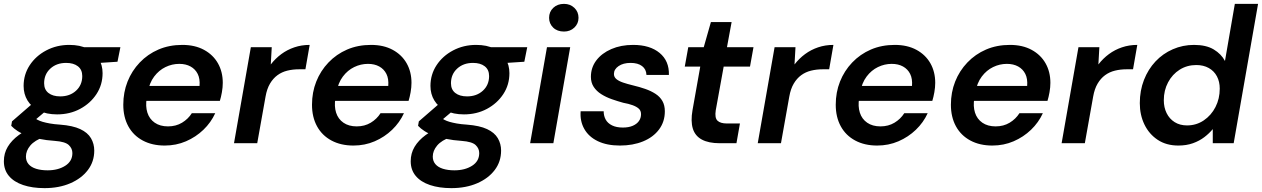

<svg xmlns="http://www.w3.org/2000/svg" viewBox="-49 -740 6520 992"><path d="M181 232Q118 232 70.5 216Q23 200 -3 169Q-29 138 -29 93Q-29 52 -9 18.5Q11 -15 48.5 -42.5Q86 -70 138 -90L180 -33Q130 -15 107.5 12Q85 39 85 69Q85 92 98.5 108Q112 124 137.5 132Q163 140 197 140Q251 140 288 116.5Q325 93 325 51Q325 27 306.5 9.5Q288 -8 235 -12Q190 -15 154 -22.5Q118 -30 90 -40Q62 -50 42 -63Q22 -76 9 -90L13 -113L133 -217L213 -188L79 -75L120 -136Q132 -128 144 -121.5Q156 -115 171.5 -110.5Q187 -106 209 -102Q231 -98 262 -96Q327 -91 365.5 -73Q404 -55 421 -26Q438 3 438 38Q438 95 405 138.5Q372 182 314 207Q256 232 181 232ZM246 -149Q191 -149 152 -168.5Q113 -188 93 -221Q73 -254 73 -296Q73 -355 104.5 -403Q136 -451 190 -479.5Q244 -508 309 -508Q365 -508 403 -488.5Q441 -469 461 -436.5Q481 -404 481 -362Q481 -302 449.5 -254Q418 -206 365 -177.5Q312 -149 246 -149ZM262 -242Q312 -242 344 -271.5Q376 -301 376 -347Q376 -380 353.5 -397.5Q331 -415 293 -415Q243 -415 211 -385.5Q179 -356 179 -310Q179 -277 201.5 -259.5Q224 -242 262 -242ZM374 -409 365 -496H573L558 -421Z M802 12Q737 12 688.5 -14Q640 -40 614 -87.5Q588 -135 588 -199Q588 -263 610 -318.5Q632 -374 673 -417Q714 -460 769.5 -484Q825 -508 893 -508Q958 -508 1005 -482.5Q1052 -457 1077 -413Q1102 -369 1102 -312Q1102 -289 1097.5 -263.5Q1093 -238 1087 -219H675L689 -296H982Q985 -333 972.5 -358Q960 -383 935.5 -396.5Q911 -410 877 -410Q840 -410 806 -393.5Q772 -377 747.5 -344.5Q723 -312 714 -262L709 -233Q702 -191 712.5 -158Q723 -125 750.5 -106Q778 -87 819 -87Q860 -87 891.5 -106Q923 -125 942 -155H1063Q1041 -107 1002 -69.5Q963 -32 912 -10Q861 12 802 12Z M1160 0 1247 -496H1355L1350 -407Q1374 -438 1404.5 -460.5Q1435 -483 1472 -495.5Q1509 -508 1551 -508L1529 -382H1496Q1464 -382 1435.5 -375Q1407 -368 1384.5 -351.5Q1362 -335 1346 -308Q1330 -281 1323 -241L1280 0Z M1777 12Q1712 12 1663.5 -14Q1615 -40 1589 -87.5Q1563 -135 1563 -199Q1563 -263 1585 -318.5Q1607 -374 1648 -417Q1689 -460 1744.5 -484Q1800 -508 1868 -508Q1933 -508 1980 -482.5Q2027 -457 2052 -413Q2077 -369 2077 -312Q2077 -289 2072.5 -263.5Q2068 -238 2062 -219H1650L1664 -296H1957Q1960 -333 1947.5 -358Q1935 -383 1910.5 -396.5Q1886 -410 1852 -410Q1815 -410 1781 -393.5Q1747 -377 1722.5 -344.5Q1698 -312 1689 -262L1684 -233Q1677 -191 1687.5 -158Q1698 -125 1725.5 -106Q1753 -87 1794 -87Q1835 -87 1866.5 -106Q1898 -125 1917 -155H2038Q2016 -107 1977 -69.5Q1938 -32 1887 -10Q1836 12 1777 12Z M2283 232Q2220 232 2172.5 216Q2125 200 2099 169Q2073 138 2073 93Q2073 52 2093 18.5Q2113 -15 2150.5 -42.5Q2188 -70 2240 -90L2282 -33Q2232 -15 2209.5 12Q2187 39 2187 69Q2187 92 2200.5 108Q2214 124 2239.5 132Q2265 140 2299 140Q2353 140 2390 116.5Q2427 93 2427 51Q2427 27 2408.5 9.5Q2390 -8 2337 -12Q2292 -15 2256 -22.5Q2220 -30 2192 -40Q2164 -50 2144 -63Q2124 -76 2111 -90L2115 -113L2235 -217L2315 -188L2181 -75L2222 -136Q2234 -128 2246 -121.5Q2258 -115 2273.5 -110.5Q2289 -106 2311 -102Q2333 -98 2364 -96Q2429 -91 2467.5 -73Q2506 -55 2523 -26Q2540 3 2540 38Q2540 95 2507 138.5Q2474 182 2416 207Q2358 232 2283 232ZM2348 -149Q2293 -149 2254 -168.5Q2215 -188 2195 -221Q2175 -254 2175 -296Q2175 -355 2206.5 -403Q2238 -451 2292 -479.5Q2346 -508 2411 -508Q2467 -508 2505 -488.5Q2543 -469 2563 -436.5Q2583 -404 2583 -362Q2583 -302 2551.5 -254Q2520 -206 2467 -177.5Q2414 -149 2348 -149ZM2364 -242Q2414 -242 2446 -271.5Q2478 -301 2478 -347Q2478 -380 2455.5 -397.5Q2433 -415 2395 -415Q2345 -415 2313 -385.5Q2281 -356 2281 -310Q2281 -277 2303.5 -259.5Q2326 -242 2364 -242ZM2476 -409 2467 -496H2675L2660 -421Z M2690 0 2777 -496H2897L2810 0ZM2865 -577Q2830 -577 2809 -597.5Q2788 -618 2788 -648Q2788 -679 2809.5 -699.5Q2831 -720 2865 -720Q2897 -720 2918.5 -699.5Q2940 -679 2940 -648Q2940 -618 2918.5 -597.5Q2897 -577 2865 -577Z M3154 12Q3087 12 3040 -10.5Q2993 -33 2970 -73.5Q2947 -114 2951 -165H3070Q3070 -141 3080.5 -122Q3091 -103 3113.5 -92Q3136 -81 3169 -81Q3199 -81 3220 -90Q3241 -99 3252 -114.5Q3263 -130 3263 -150Q3263 -168 3251.5 -178.5Q3240 -189 3219.5 -196.5Q3199 -204 3171 -209Q3142 -217 3112 -227.5Q3082 -238 3057.5 -253.5Q3033 -269 3018.5 -291Q3004 -313 3004 -343Q3004 -391 3032 -428Q3060 -465 3109.5 -486.5Q3159 -508 3222 -508Q3309 -508 3359 -466.5Q3409 -425 3407 -353H3291Q3290 -382 3268.5 -398.5Q3247 -415 3209 -415Q3171 -415 3147 -398.5Q3123 -382 3123 -358Q3123 -342 3135.5 -331.5Q3148 -321 3170 -313.5Q3192 -306 3221 -299Q3255 -291 3285 -280.5Q3315 -270 3338 -255Q3361 -240 3373.5 -218Q3386 -196 3386 -165Q3386 -111 3356 -71Q3326 -31 3273.5 -9.5Q3221 12 3154 12Z M3670 0Q3612 0 3577 -19Q3542 -38 3530.5 -76Q3519 -114 3529 -171L3569 -396H3489L3507 -496H3587L3624 -626H3731L3707 -496H3844L3826 -396H3690L3649 -170Q3643 -131 3658 -116.5Q3673 -102 3707 -102H3774L3756 0Z M3866 0 3953 -496H4061L4056 -407Q4080 -438 4110.5 -460.5Q4141 -483 4178 -495.5Q4215 -508 4257 -508L4235 -382H4202Q4170 -382 4141.5 -375Q4113 -368 4090.5 -351.5Q4068 -335 4052 -308Q4036 -281 4029 -241L3986 0Z M4483 12Q4418 12 4369.5 -14Q4321 -40 4295 -87.5Q4269 -135 4269 -199Q4269 -263 4291 -318.5Q4313 -374 4354 -417Q4395 -460 4450.5 -484Q4506 -508 4574 -508Q4639 -508 4686 -482.5Q4733 -457 4758 -413Q4783 -369 4783 -312Q4783 -289 4778.5 -263.5Q4774 -238 4768 -219H4356L4370 -296H4663Q4666 -333 4653.5 -358Q4641 -383 4616.5 -396.5Q4592 -410 4558 -410Q4521 -410 4487 -393.5Q4453 -377 4428.5 -344.5Q4404 -312 4395 -262L4390 -233Q4383 -191 4393.5 -158Q4404 -125 4431.5 -106Q4459 -87 4500 -87Q4541 -87 4572.5 -106Q4604 -125 4623 -155H4744Q4722 -107 4683 -69.5Q4644 -32 4593 -10Q4542 12 4483 12Z M5078 12Q5013 12 4964.5 -14Q4916 -40 4890 -87.5Q4864 -135 4864 -199Q4864 -263 4886 -318.5Q4908 -374 4949 -417Q4990 -460 5045.5 -484Q5101 -508 5169 -508Q5234 -508 5281 -482.5Q5328 -457 5353 -413Q5378 -369 5378 -312Q5378 -289 5373.5 -263.5Q5369 -238 5363 -219H4951L4965 -296H5258Q5261 -333 5248.5 -358Q5236 -383 5211.5 -396.5Q5187 -410 5153 -410Q5116 -410 5082 -393.5Q5048 -377 5023.5 -344.5Q4999 -312 4990 -262L4985 -233Q4978 -191 4988.5 -158Q4999 -125 5026.5 -106Q5054 -87 5095 -87Q5136 -87 5167.5 -106Q5199 -125 5218 -155H5339Q5317 -107 5278 -69.5Q5239 -32 5188 -10Q5137 12 5078 12Z M5436 0 5523 -496H5631L5626 -407Q5650 -438 5680.5 -460.5Q5711 -483 5748 -495.5Q5785 -508 5827 -508L5805 -382H5772Q5740 -382 5711.5 -375Q5683 -368 5660.5 -351.5Q5638 -335 5622 -308Q5606 -281 5599 -241L5556 0Z M6039 12Q5977 12 5932.5 -17.5Q5888 -47 5864 -96.5Q5840 -146 5840 -207Q5840 -272 5861.5 -327Q5883 -382 5921 -422.5Q5959 -463 6010.5 -485.5Q6062 -508 6120 -508Q6183 -508 6222 -484.5Q6261 -461 6280 -425L6331 -720H6451L6325 0H6217V-73Q6199 -51 6173.5 -31.5Q6148 -12 6114.5 0Q6081 12 6039 12ZM6084 -92Q6132 -92 6170.5 -118Q6209 -144 6231 -187Q6253 -230 6253 -282Q6253 -318 6238.5 -345.5Q6224 -373 6196.5 -388.5Q6169 -404 6132 -404Q6084 -404 6046 -380Q6008 -356 5986 -314.5Q5964 -273 5964 -222Q5964 -185 5978.5 -155.5Q5993 -126 6020 -109Q6047 -92 6084 -92Z"/></svg>

Font: DM Sans 24pt SemiBold
Style: Italic
Weight: 600
Italic angle: -10°
Designer: Colophon Foundry, Jonny Pinhorn
Foundry: Colophon Foundry
Version: Version 4.004;gftools[0.9.30]